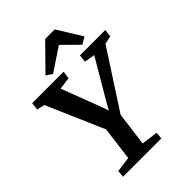

<svg xmlns="http://www.w3.org/2000/svg" viewBox="-274 -1107 1234 1234"><g transform="rotate(-45 342.5 -490.0)"><path d="M103.5 -47.4 207.5 -61.5 236.8 -292 66.9 -683.6 14.6 -695.8 20 -747.1H306.2L299.3 -695.8L215.8 -683.6L313.5 -426.3L335.4 -365.7L365.7 -419.9L520.5 -683.6L449.2 -695.8L454.1 -747.1H685.1L678.7 -695.8L623.5 -684.1L369.1 -292L339.4 -61.5L451.2 -47.4L446.8 0H98.6ZM207 -813 371.1 -980H458L561 -813L514.2 -784.2L406.2 -890.6L248 -784.7Z"/></g></svg>

Font: Brush Lettering One
Style: Bold Italic
Weight: 400
Italic angle: -7°
Designer: Eben Sorkin
Foundry: Eben Sorkin
Version: Version 1.001